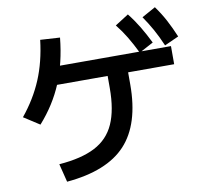

<svg xmlns="http://www.w3.org/2000/svg" viewBox="-95 -958 1189 1117"><g transform="rotate(-10 500.0 -399.5)"><path d="M185 -52Q317 -62 397.5 -103.5Q478 -145 514.5 -226.5Q551 -308 551 -437V-591H672V-437Q672 -203 561.5 -84Q451 35 212 56ZM24 -358Q100 -451 143 -553.5Q186 -656 201 -784L317 -777Q302 -629 254 -513.5Q206 -398 117 -298ZM214 -509V-616H944V-509ZM759 -610Q732 -665 706.5 -707.5Q681 -750 649 -790L729 -841Q763 -798 790 -753Q817 -708 843 -655ZM911 -626Q887 -682 863 -725Q839 -768 810 -810L891 -855Q923 -811 947.5 -765Q972 -719 995 -664Z"/></g></svg>

Font: M PLUS 2 SemiBold
Style: Regular
Weight: 600
Designer: Coji Morishita
Foundry: UNDERFOREST DESIGN
Version: Version 1.001